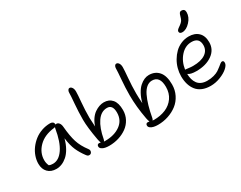

<svg xmlns="http://www.w3.org/2000/svg" viewBox="-99 -1390 2495 1984"><g transform="rotate(-30 1148.5 -398.0)"><path d="M198.2 -77.1Q134.8 -77.1 97.9 -114.7Q61 -152.3 61 -216.8Q61 -260.3 76.2 -304.2Q91.3 -348.1 119.6 -386.5Q147.9 -424.8 185.8 -454.6Q223.6 -484.4 272.9 -501.7Q322.3 -519 375 -519Q393.6 -519 405.3 -510Q417 -501 417 -484.9V-480Q422.9 -481.9 428.2 -481.9Q447.8 -481.9 460.9 -463.9Q474.1 -445.8 476.1 -416Q485.8 -303.2 508.1 -232.7Q530.3 -162.1 585.9 -88.9Q600.1 -70.8 592 -50.8Q584 -30.8 563 -30.8Q551.8 -30.8 544.9 -35.6Q538.1 -40.5 529.8 -51.8Q488.8 -106.4 463.9 -162.4Q439 -218.3 426.8 -310.1Q410.6 -249 384.5 -202.9Q358.4 -156.7 327.4 -129.9Q296.4 -103 263.9 -90.1Q231.4 -77.1 198.2 -77.1ZM131.8 -217.8Q131.8 -182.1 147 -149.9Q164.1 -141.1 193.8 -141.1Q264.6 -141.1 317.9 -219.7Q371.1 -298.3 395 -444.8Q397 -455.6 398.9 -459Q387.2 -456.1 384.8 -456.1Q266.6 -442.9 199.2 -374.8Q131.8 -306.6 131.8 -217.8Z M790 -11.2Q763.7 -11.2 741.2 -15.9Q718.8 -20.5 702.4 -32.5Q686 -44.4 686 -62Q686 -74.7 692.6 -81.3Q699.2 -87.9 710 -87.9Q712.4 -87.9 715.8 -87.4Q719.2 -86.9 723.4 -86.2Q727.5 -85.4 730 -85Q723.1 -98.6 716.8 -130.9Q688 -289.6 688 -379.9Q688 -472.2 696 -566.4Q704.1 -660.6 704.1 -693.8Q704.1 -710.4 711.7 -722.7Q719.2 -734.9 731.9 -734.9Q748 -734.9 760 -716.8Q772 -698.7 772 -668.9Q772 -634.8 763.9 -545.4Q755.9 -456.1 755.9 -363.8Q755.9 -339.8 761.7 -257.8Q775.9 -302.7 800 -337.2Q824.2 -371.6 852.3 -390.9Q880.4 -410.2 908.2 -419.7Q936 -429.2 962.9 -429.2Q1024.4 -429.2 1060.5 -387.7Q1096.7 -346.2 1096.7 -261.2Q1096.7 -203.6 1071.3 -155.8Q1045.9 -107.9 1002.9 -76.7Q960 -45.4 905 -28.3Q850.1 -11.2 790 -11.2ZM772.9 -99.1Q770.5 -85 762.7 -77.1Q767.6 -76.2 777.8 -76.2Q888.2 -76.2 959 -127.2Q1029.8 -178.2 1029.8 -270Q1029.8 -362.8 962.9 -362.8Q891.6 -362.8 843.3 -291.7Q794.9 -220.7 772.9 -99.1Z M1334 53.2Q1307.6 53.2 1285.2 48.3Q1262.7 43.5 1246.3 31.5Q1230 19.5 1230 2Q1230 -10.7 1236.6 -17.3Q1243.2 -23.9 1253.9 -23.9Q1263.7 -23.9 1273.9 -21Q1266.6 -37.6 1260.7 -66.9Q1231.9 -222.2 1231.9 -356Q1231.9 -448.2 1240 -542.5Q1248 -636.7 1248 -669.9Q1248 -686.5 1255.6 -698.7Q1263.2 -710.9 1275.9 -710.9Q1292 -710.9 1304 -692.9Q1315.9 -674.8 1315.9 -645Q1315.9 -610.8 1307.9 -521.5Q1299.8 -432.1 1299.8 -339.8Q1299.8 -296.9 1304.7 -222.2Q1319.8 -279.8 1344 -323.7Q1368.2 -367.7 1396 -392.3Q1423.8 -417 1451.7 -429Q1479.5 -440.9 1506.8 -440.9Q1581.1 -440.9 1624.5 -390.4Q1668 -339.8 1668 -236.8Q1668 -170.4 1640.1 -114.7Q1612.3 -59.1 1565.7 -22.9Q1519 13.2 1459.2 33.2Q1399.4 53.2 1334 53.2ZM1316.9 -35.2Q1314 -22 1306.6 -14.2Q1316.4 -12.2 1321.8 -12.2Q1400.9 -12.2 1463.1 -38.3Q1525.4 -64.5 1563 -118.2Q1600.6 -171.9 1600.6 -246.1Q1600.6 -375 1506.8 -375Q1471.2 -375 1441.2 -350.6Q1411.1 -326.2 1388.4 -279.3Q1365.7 -232.4 1348.4 -172.9Q1331.1 -113.3 1316.9 -35.2Z M2030.3 -649.9Q2014.2 -649.9 2005.4 -656.5Q1996.6 -663.1 1996.6 -674.8Q1996.6 -677.7 1997.1 -680.7Q1997.6 -683.6 1999 -686.3Q2000.5 -689 2001.7 -691.2Q2002.9 -693.4 2005.9 -696.3Q2008.8 -699.2 2010.5 -700.9Q2012.2 -702.6 2016.8 -706.1Q2021.5 -709.5 2023.7 -711.2Q2025.9 -712.9 2031.7 -717Q2037.6 -721.2 2040.5 -723.1Q2066.4 -741.7 2076.7 -757.8Q2086.9 -773.9 2094.7 -804.2Q2101.1 -830.1 2109.4 -839.6Q2117.7 -849.1 2130.4 -849.1Q2171.4 -849.1 2171.4 -808.1Q2171.4 -750 2125 -700Q2078.6 -649.9 2030.3 -649.9ZM2008.3 -22.9Q1952.6 -22.9 1910.4 -40.5Q1868.2 -58.1 1842.3 -90.6Q1816.4 -123 1803.5 -166Q1790.5 -209 1790.5 -262.2Q1790.5 -307.1 1802.7 -352.5Q1814.9 -397.9 1838.9 -438.7Q1862.8 -479.5 1895 -511Q1927.2 -542.5 1970.7 -561.3Q2014.2 -580.1 2062.5 -580.1Q2134.3 -580.1 2176.5 -539.8Q2218.8 -499.5 2218.8 -422.9Q2218.8 -334 2144.8 -281.5Q2070.8 -229 1955.6 -229Q1885.3 -229 1857.4 -252Q1857.9 -216.8 1866 -187.7Q1874 -158.7 1890.9 -135.5Q1907.7 -112.3 1936.5 -99.6Q1965.3 -86.9 2004.4 -86.9Q2046.9 -86.9 2082.8 -96.9Q2118.7 -106.9 2140.9 -121.3Q2163.1 -135.7 2179.9 -149.9Q2196.8 -164.1 2210 -174.1Q2223.1 -184.1 2232.4 -184.1Q2243.2 -184.1 2247.8 -177.7Q2252.4 -171.4 2252.4 -157.2Q2252.4 -131.3 2218 -100.1Q2183.6 -68.8 2125.2 -45.9Q2066.9 -22.9 2008.3 -22.9ZM1867.7 -300.8Q1874 -300.8 1900.6 -296.9Q1927.2 -293 1951.7 -293Q2046.9 -293 2099.1 -328.4Q2151.4 -363.8 2151.4 -426.8Q2151.4 -516.1 2059.6 -516.1Q1984.4 -516.1 1929 -453.9Q1873.5 -391.6 1860.4 -300.8Z"/></g></svg>

Font: Shantell Sans Irregular Bouncy
Style: Regular
Weight: 300
Designer: Stephen Nixon, Anya Danilova, Shantell Martin
Foundry: Arrow Type
Version: Version 1.006;[9816181b4]